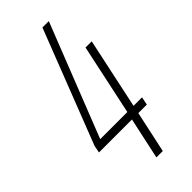

<svg xmlns="http://www.w3.org/2000/svg" viewBox="-225 -727 766 766"><g transform="rotate(-45 157.5 -344.0)"><path d="M155 0 193 -176H7L13 -207L200 -688H236L48 -210H201L265 -510H300L236 -210H284L277 -176H229L191 0Z"/></g></svg>

Font: Saira UltraCondensed Thin
Style: Italic
Weight: 250
Width: 1
Italic angle: -12°
Designer: Hector Gatti with collaboration of the Omnibus-Type team
Foundry: Omnibus-Type
Version: Version 1.101